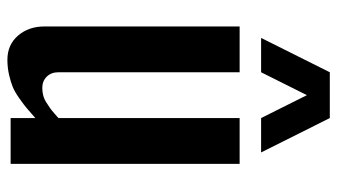

<svg xmlns="http://www.w3.org/2000/svg" viewBox="-218 -693 920 524"><g transform="rotate(90 242.0 -431.0)"><path d="M239.7 -808.6 177.2 -683.6H83.5L177.2 -871.1H302.2L396 -683.6H302.2ZM302.2 -67.4Q283.7 -51.3 275.1 -43.9Q266.6 -36.6 249 -24.2Q231.4 -11.7 218 -6.1Q204.6 -0.5 184.6 4.2Q164.6 8.8 143.1 8.8Q102.1 8.8 77.1 -20.3Q52.2 -49.3 52.2 -92.3V-625H177.2V-130.4Q177.2 -110.8 189.2 -98.6Q201.2 -86.4 220.2 -86.4Q230.5 -86.4 240.2 -88.9Q250 -91.3 259.5 -97.4Q269 -103.5 274.4 -107.2Q279.8 -110.8 289.8 -119.6Q299.8 -128.4 302.2 -130.4V-625H427.2V0H302.2Z"/></g></svg>

Font: OswaldRegular
Style: Regular
Weight: 400
Designer: vernon adams
Foundry: vernon adams
Version: Version 1.000